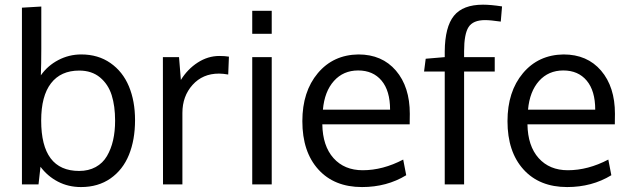

<svg xmlns="http://www.w3.org/2000/svg" viewBox="-20 -776 2651 808"><path d="M313.5 -479Q235.8 -479 194.6 -425.5Q153.3 -372.1 153.3 -268.6Q153.3 -56.6 313 -56.6Q352.5 -56.6 382.6 -73Q412.6 -89.4 429.9 -118.9Q447.3 -148.4 455.8 -185.5Q464.4 -222.7 464.4 -268.1Q464.4 -329.6 450 -375.5Q435.5 -421.4 400.9 -450.2Q366.2 -479 313.5 -479ZM321.8 -546.9Q393.1 -546.9 444.8 -510.7Q496.6 -474.6 522.5 -412.6Q548.3 -350.6 548.3 -270.5Q548.3 -187.5 522.7 -124.5Q497.1 -61.5 445.1 -25.1Q393.1 11.2 320.8 11.2Q267.6 11.2 223.6 -11.7Q179.7 -34.7 150.4 -74.2L142.1 0H72.3V-743.7L153.8 -748.5V-571.3Q153.8 -505.9 151.9 -459Q180.2 -499.5 225.3 -523.2Q270.5 -546.9 321.8 -546.9Z M903.3 -540.5Q925.3 -540.5 943.4 -537.6L940.4 -462.4Q918 -466.3 901.4 -466.3Q833 -466.3 790.3 -418.7Q747.6 -371.1 747.6 -300.8V0H666Q665.5 -493.2 665.5 -535.6H733.4L741.2 -439.5Q769 -484.9 812 -512.7Q855 -540.5 903.3 -540.5Z M1123.5 -535.6V0H1041.5V-535.6ZM1123.5 -730.5V-633.8H1041.5V-730.5Z M1338.9 -314.5H1621.6Q1621.6 -394 1585.7 -436.8Q1549.8 -479.5 1487.3 -479.5Q1424.8 -479.5 1385.3 -435.3Q1345.7 -391.1 1338.9 -314.5ZM1503.4 11.2Q1386.7 11.2 1319.6 -63Q1252.4 -137.2 1252.4 -266.1Q1252.4 -390.6 1317.4 -468Q1382.3 -545.4 1488.3 -546.9Q1587.9 -546.9 1646.2 -478.8Q1704.6 -410.6 1704.6 -296.9Q1704.6 -291 1704.3 -275.4Q1704.1 -259.8 1704.1 -252.9H1336.4Q1337.9 -161.6 1383.5 -110.6Q1429.2 -59.6 1506.3 -59.6Q1591.3 -59.6 1676.8 -104.5L1689.5 -38.6Q1607.9 11.2 1503.4 11.2Z M2021.5 -691.4Q1970.7 -691.4 1951.9 -662.1Q1933.1 -632.8 1933.1 -560.5V-535.6H2062V-475.1H1933.1V0H1851.6V-475.1H1764.6L1771.5 -528.8L1851.6 -535.6V-559.6Q1852.5 -663.1 1890.4 -709.7Q1928.2 -756.3 2012.7 -756.3Q2045.4 -756.3 2092.8 -749L2087.4 -685.1Q2043.9 -691.4 2021.5 -691.4Z M2202.1 -314.5H2484.9Q2484.9 -394 2449 -436.8Q2413.1 -479.5 2350.6 -479.5Q2288.1 -479.5 2248.5 -435.3Q2209 -391.1 2202.1 -314.5ZM2366.7 11.2Q2250 11.2 2182.9 -63Q2115.7 -137.2 2115.7 -266.1Q2115.7 -390.6 2180.7 -468Q2245.6 -545.4 2351.6 -546.9Q2451.2 -546.9 2509.5 -478.8Q2567.9 -410.6 2567.9 -296.9Q2567.9 -291 2567.6 -275.4Q2567.4 -259.8 2567.4 -252.9H2199.7Q2201.2 -161.6 2246.8 -110.6Q2292.5 -59.6 2369.6 -59.6Q2454.6 -59.6 2540 -104.5L2552.7 -38.6Q2471.2 11.2 2366.7 11.2Z"/></svg>

Font: Oxygen
Style: Regular
Weight: 400
Designer: Vernon Adams
Foundry: Vernon Adams
Version: Version Release 0.2.3 webfont; ttfautohint (v0.93.3-1d66) -l